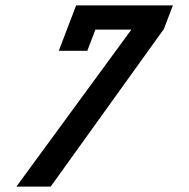

<svg xmlns="http://www.w3.org/2000/svg" viewBox="-20 -687 697 707"><path d="M301.5 -500 331.3 -578H463.8L40.4 0H166.7L583.3 -580L616.6 -667H260.3L196.5 -500Z"/></svg>

Font: Din Kursivschrift
Style: Breit
Weight: 400
Version: Version 1.089